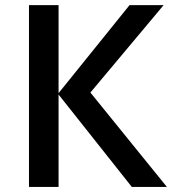

<svg xmlns="http://www.w3.org/2000/svg" viewBox="-20 -734 678 754"><path d="M635.3 0H497.6L210 -362.8V0H93.8V-713.9H210V-368.2L488.8 -713.9H622.6L335 -370.6Z"/></svg>

Font: Viking Open Sans Light
Style: Bold
Weight: 600
Foundry: Ascender Corporation
Version: Version 2.001